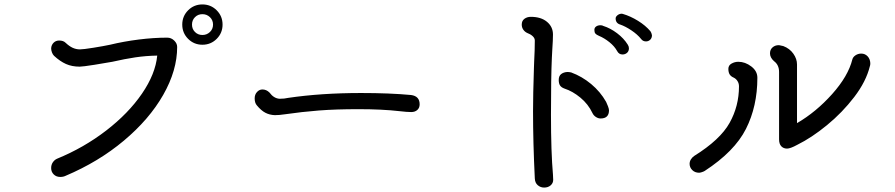

<svg xmlns="http://www.w3.org/2000/svg" viewBox="-20 -844 4040 867"><path d="M211 -85Q211 -100 218.5 -111Q226 -122 237 -127Q359 -177 459.5 -254.5Q560 -332 621 -421Q682 -510 690 -593Q638 -592 591 -585Q544 -578 487 -565Q461 -560 407 -551.5Q353 -543 340 -543Q305 -543 278 -555Q251 -567 224 -592Q218 -598 214.5 -607.5Q211 -617 211 -626Q212 -641 222 -651Q232 -661 247 -661Q266 -661 276 -651Q293 -635 308.5 -628Q324 -621 341 -621Q356 -621 402.5 -628.5Q449 -636 477 -642Q539 -657 606.5 -665.5Q674 -674 735 -674Q753 -674 766.5 -661Q780 -648 780 -632Q780 -526 717 -415.5Q654 -305 539.5 -209Q425 -113 276 -50Q266 -45 252 -45Q234 -45 222.5 -56.5Q211 -68 211 -85ZM803 -733Q803 -771 829.5 -797.5Q856 -824 894 -824Q932 -824 958.5 -797.5Q985 -771 985 -733Q985 -695 958.5 -668.5Q932 -642 894 -642Q856 -642 829.5 -668.5Q803 -695 803 -733ZM942 -733Q942 -753 928 -766.5Q914 -780 894 -780Q874 -780 860.5 -766.5Q847 -753 847 -733Q847 -713 860.5 -699.5Q874 -686 894 -686Q914 -686 928 -699.5Q942 -713 942 -733Z M1140 -368Q1130 -379 1130 -400Q1130 -417 1140.5 -428.5Q1151 -440 1165 -440Q1183 -440 1197 -426Q1216 -400 1242 -398Q1265 -398 1281 -402Q1430 -424 1611 -424Q1740 -424 1836 -415Q1875 -410 1875 -373Q1875 -357 1864.5 -347.5Q1854 -338 1837 -338Q1818 -338 1784 -342Q1706 -351 1598 -351Q1496 -351 1419.5 -345Q1343 -339 1267 -328Q1241 -324 1221 -324Q1197 -325 1178 -335Q1159 -345 1140 -368Z M2395 -38Q2387 -200 2387 -342Q2387 -416 2391 -536L2392 -564Q2395 -620 2395 -661Q2395 -672 2385 -681Q2375 -690 2361 -695Q2350 -700 2343 -710Q2336 -720 2336 -733Q2336 -750 2348 -759Q2360 -768 2377 -768Q2423 -768 2450 -745.5Q2477 -723 2477 -688Q2477 -663 2474 -621L2472 -583Q2468 -496 2468 -326Q2468 -157 2477 -55Q2478 -45 2478 -32Q2478 -17 2466.5 -7Q2455 3 2437 3Q2421 3 2408.5 -7.5Q2396 -18 2395 -38ZM2655 -334Q2636 -374 2601 -403Q2566 -432 2529 -444Q2515 -449 2509 -458Q2503 -467 2503 -483Q2503 -501 2514 -509.5Q2525 -518 2542 -519Q2549 -519 2559 -517Q2608 -499 2649.5 -464.5Q2691 -430 2717 -384Q2721 -376 2725.5 -364Q2730 -352 2730 -346Q2730 -309 2692 -309Q2681 -309 2670.5 -316Q2660 -323 2655 -334ZM2875 -668Q2858 -689 2831 -707Q2804 -725 2781 -733Q2760 -739 2760 -761Q2760 -768 2767.5 -774.5Q2775 -781 2785 -782Q2791 -782 2793 -781Q2827 -771 2861 -750Q2895 -729 2917 -703Q2922 -696 2924 -685Q2924 -672 2916 -664.5Q2908 -657 2897 -657Q2883 -657 2875 -668ZM2767 -613Q2755 -635 2732 -653.5Q2709 -672 2685 -682Q2673 -687 2668.5 -692.5Q2664 -698 2664 -709Q2664 -719 2672 -724.5Q2680 -730 2691 -730Q2700 -730 2704 -727Q2736 -717 2766.5 -694Q2797 -671 2815 -642Q2820 -634 2820 -626Q2820 -613 2811.5 -605.5Q2803 -598 2791 -598Q2775 -598 2767 -613Z M3910 -559Q3910 -549 3908 -545Q3891 -476 3837.5 -406Q3784 -336 3714.5 -279Q3645 -222 3580 -190Q3549 -173 3534 -173Q3518 -173 3508 -183.5Q3498 -194 3498 -215V-519Q3498 -551 3475 -568Q3457 -584 3457 -603Q3457 -620 3468.5 -630Q3480 -640 3496 -640Q3500 -640 3507.5 -638Q3515 -636 3517 -636Q3546 -625 3562.5 -601.5Q3579 -578 3579 -553V-288Q3665 -338 3737.5 -419Q3810 -500 3829 -576Q3832 -587 3843.5 -594.5Q3855 -602 3869 -602Q3886 -602 3897.5 -590Q3909 -578 3910 -559ZM3400 -493Q3400 -364 3348.5 -262Q3297 -160 3162 -72Q3157 -69 3149 -66.5Q3141 -64 3137 -64Q3118 -64 3106 -76Q3094 -88 3094 -104Q3094 -115 3100 -124.5Q3106 -134 3115 -140Q3232 -213 3274.5 -289Q3317 -365 3317 -454Q3317 -467 3310.5 -477.5Q3304 -488 3294 -493Q3280 -499 3274.5 -508.5Q3269 -518 3269 -533Q3269 -549 3283.5 -557Q3298 -565 3314 -565Q3345 -565 3372.5 -544Q3400 -523 3400 -493Z"/></svg>

Font: Tsukimi Rounded Medium
Style: Regular
Weight: 500
Designer: Takashi Funayama
Foundry: Takashi Funayama
Version: Version 1.032; ttfautohint (v1.8.3)